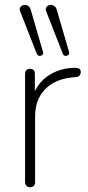

<svg xmlns="http://www.w3.org/2000/svg" viewBox="-20 -778 367 804"><path d="M106 6Q96 6 90.5 0Q85 -6 85 -16V-468Q85 -479 90.5 -484.5Q96 -490 106 -490Q116 -490 121 -484.5Q126 -479 126 -468V-371H116Q135 -430 183.5 -462Q232 -494 296 -494Q305 -494 311.5 -490.5Q318 -487 318 -477Q318 -467 313 -461.5Q308 -456 296 -455L284 -454Q210 -447 168.5 -404Q127 -361 127 -290V-16Q127 -6 122 0Q117 6 106 6ZM243 -553 174 -729Q170 -738 172.5 -744.5Q175 -751 181 -754.5Q187 -758 194.5 -757.5Q202 -757 208.5 -752Q215 -747 218 -736L269 -561Q271 -554 268 -550Q265 -546 260 -544.5Q255 -543 250 -545Q245 -547 243 -553ZM134 -553 65 -729Q61 -738 63.5 -744.5Q66 -751 72 -754.5Q78 -758 85.5 -757.5Q93 -757 99.5 -752Q106 -747 109 -736L160 -561Q162 -554 159 -550Q156 -546 151 -544.5Q146 -543 141 -545Q136 -547 134 -553Z"/></svg>

Font: Nunito ExtraLight ExtraLight
Style: Regular
Weight: 250
Version: Version 3.602